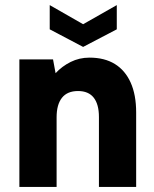

<svg xmlns="http://www.w3.org/2000/svg" viewBox="-20 -733 603 753"><path d="M438 -713V-618L306 -549L175 -618V-713L306 -638ZM56 -500H188L198 -446Q223 -473 257 -490Q291 -507 331 -507Q390 -507 430.5 -482Q471 -457 492.5 -409Q514 -361 514 -292V0H368V-274Q368 -324 347.5 -350Q327 -376 286 -376Q244 -376 223 -349.5Q202 -323 202 -273V0H56Z"/></svg>

Font: Albert Sans ExtraBold
Style: Regular
Weight: 800
Designer: Andreas Rasmussen
Foundry: a.Foundry
Version: Version 1.025